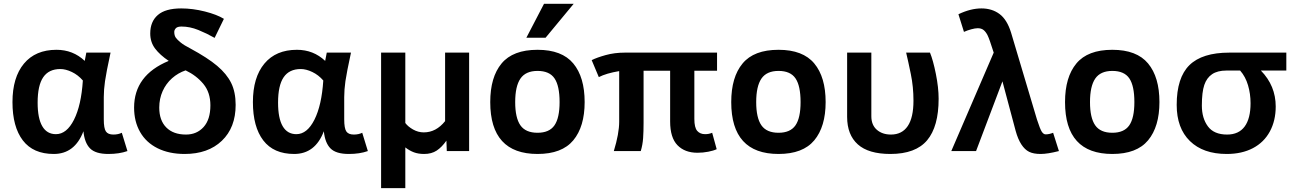

<svg xmlns="http://www.w3.org/2000/svg" viewBox="-20 -786 6738 999"><path d="M643.1 0Q600.6 15.1 543.9 15.1Q477.1 15.1 448.5 -13.9Q419.9 -43 414.1 -103Q369.1 15.1 259.8 15.1Q152.8 15.1 98.9 -55.4Q44.9 -126 44.9 -254.9Q44.9 -383.3 104.7 -455.1Q164.6 -526.9 273.9 -526.9Q359.9 -526.9 420.9 -469.2L429.2 -512.2H555.2Q532.7 -408.2 526.4 -363.8Q520 -319.3 520 -280.8V-165Q520 -118.2 531 -102.1Q542 -85.9 569.8 -85.9Q595.2 -85.9 613.8 -95.2ZM271 -87.9Q327.1 -87.9 365 -163.1Q402.8 -238.3 411.1 -367.2Q386.2 -396 354 -411.4Q321.8 -426.8 293.9 -426.8Q233.9 -426.8 204.8 -384Q175.8 -341.3 175.8 -252Q175.8 -170.4 200 -129.2Q224.1 -87.9 271 -87.9Z M1096.7 -588.9Q1056.6 -611.8 1012.2 -629.9Q967.8 -647.9 924.8 -647.9Q902.8 -647.9 894.8 -638.9Q886.7 -629.9 886.7 -620.1Q886.7 -601.6 894.5 -590.3Q902.3 -579.1 920.2 -564.7Q938 -550.3 969.7 -534.2Q1060.1 -485.4 1109.9 -443.4Q1159.7 -401.4 1182.9 -354.2Q1206.1 -307.1 1206.1 -240.2Q1206.1 -122.1 1134.3 -53.5Q1062.5 15.1 940.9 15.1Q859.9 15.1 800 -14.6Q740.2 -44.4 709 -99.1Q677.7 -153.8 677.7 -226.1Q677.7 -394.5 857.9 -469.2Q812 -500 786.9 -533.4Q761.7 -566.9 761.7 -611.8Q761.7 -673.8 801.3 -708Q840.8 -742.2 922.9 -742.2Q982.9 -742.2 1045.7 -726.3Q1108.4 -710.4 1145 -688ZM1074.7 -237.8Q1074.7 -305.2 1038.3 -349.1Q1002 -393.1 945.8 -419.9Q906.7 -406.7 875.2 -378.9Q843.8 -351.1 826.2 -311.8Q808.6 -272.5 808.6 -226.1Q808.6 -159.7 845.2 -122.8Q881.8 -85.9 947.8 -85.9Q1003.9 -85.9 1039.3 -125Q1074.7 -164.1 1074.7 -237.8Z M1894 0Q1851.6 15.1 1794.9 15.1Q1728 15.1 1699.5 -13.9Q1670.9 -43 1665 -103Q1620.1 15.1 1510.7 15.1Q1403.8 15.1 1349.9 -55.4Q1295.9 -126 1295.9 -254.9Q1295.9 -383.3 1355.7 -455.1Q1415.5 -526.9 1524.9 -526.9Q1610.8 -526.9 1671.9 -469.2L1680.2 -512.2H1806.2Q1783.7 -408.2 1777.3 -363.8Q1771 -319.3 1771 -280.8V-165Q1771 -118.2 1782 -102.1Q1793 -85.9 1820.8 -85.9Q1846.2 -85.9 1864.7 -95.2ZM1522 -87.9Q1578.1 -87.9 1616 -163.1Q1653.8 -238.3 1662.1 -367.2Q1637.2 -396 1605 -411.4Q1572.8 -426.8 1544.9 -426.8Q1484.9 -426.8 1455.8 -384Q1426.8 -341.3 1426.8 -252Q1426.8 -170.4 1450.9 -129.2Q1475.1 -87.9 1522 -87.9Z M2420.9 0H2304.7L2302.7 -54.2Q2278.8 -20 2252 -2.4Q2225.1 15.1 2187 15.1Q2156.7 15.1 2133.8 6.6Q2110.8 -2 2088.9 -19V192.9H1962.9V-512.2H2088.9V-146Q2103 -127 2129.4 -112.1Q2155.8 -97.2 2185.1 -97.2Q2249 -97.2 2295.9 -155.8V-512.2H2420.9Z M3022 -254.9Q3022 -127 2962.9 -55.9Q2903.8 15.1 2776.9 15.1Q2530.8 15.1 2530.8 -254.9Q2530.8 -384.8 2589.8 -455.8Q2648.9 -526.9 2776.9 -526.9Q2903.8 -526.9 2962.9 -455.8Q3022 -384.8 3022 -254.9ZM2891.6 -254.9Q2891.6 -339.4 2865.2 -378.2Q2838.9 -417 2776.9 -417Q2715.3 -417 2688 -377.2Q2660.6 -337.4 2660.6 -254.9Q2660.6 -172.9 2687.7 -134Q2714.8 -95.2 2776.9 -95.2Q2837.9 -95.2 2864.7 -133.5Q2891.6 -171.9 2891.6 -254.9ZM2818.8 -589.8H2718.8L2810.5 -766.1H2964.8Z M3709 -9.8Q3692.9 -2 3665.3 3.4Q3637.7 8.8 3608.9 8.8Q3543 8.8 3504.9 -30.5Q3466.8 -69.8 3466.8 -153.8V-418H3328.6V-147Q3328.6 -102.1 3326.2 -67.1Q3323.7 -32.2 3314 0H3173.8Q3201.7 -91.3 3201.7 -152.8V-416Q3134.3 -404.8 3095.7 -384.8L3058.6 -473.1Q3085.9 -486.8 3131.8 -499.5Q3177.7 -512.2 3231 -512.2H3710.9V-418H3592.8V-167Q3592.8 -122.1 3607.7 -105Q3622.6 -87.9 3648.9 -87.9Q3668.9 -87.9 3685.5 -95.2Z M4275.9 -254.9Q4275.9 -127 4216.8 -55.9Q4157.7 15.1 4030.8 15.1Q3784.7 15.1 3784.7 -254.9Q3784.7 -384.8 3843.8 -455.8Q3902.8 -526.9 4030.8 -526.9Q4157.7 -526.9 4216.8 -455.8Q4275.9 -384.8 4275.9 -254.9ZM4145.5 -254.9Q4145.5 -339.4 4119.1 -378.2Q4092.8 -417 4030.8 -417Q3969.2 -417 3941.9 -377.2Q3914.6 -337.4 3914.6 -254.9Q3914.6 -172.9 3941.7 -134Q3968.8 -95.2 4030.8 -95.2Q4091.8 -95.2 4118.7 -133.5Q4145.5 -171.9 4145.5 -254.9Z M4387.7 -512.2H4513.7V-181.2Q4513.7 -135.7 4542.2 -110.8Q4570.8 -85.9 4615.7 -85.9Q4673.3 -85.9 4703.1 -130.1Q4732.9 -174.3 4732.9 -262.2Q4732.9 -334 4719.2 -400.4Q4705.6 -466.8 4694.8 -512.2H4818.8Q4835 -473.1 4849.4 -401.6Q4863.8 -330.1 4863.8 -272Q4863.8 -127.4 4804 -56.2Q4744.1 15.1 4612.8 15.1Q4499 15.1 4443.4 -34.7Q4387.7 -84.5 4387.7 -178.2Z M5420.4 -86.9Q5439 -86.9 5459.5 -95.2L5489.7 0Q5430.7 15.1 5394.5 15.1Q5357.4 15.1 5334.7 3.9Q5312 -7.3 5294.2 -34.7Q5276.4 -62 5264.6 -105L5195.8 -362.8L5058.6 0H4929.7L5150.4 -512.2Q5127.4 -585.4 5117.9 -603.5Q5108.4 -621.6 5096.9 -630.4Q5085.4 -639.2 5067.4 -639.2Q5053.7 -639.2 5033.2 -633.5Q5012.7 -627.9 4995.6 -620.1L4966.8 -711.9Q5030.3 -742.2 5086.4 -742.2Q5141.6 -742.2 5180.7 -713.1Q5219.7 -684.1 5240.7 -616.2L5375.5 -164.1Q5391.6 -114.3 5400.6 -100.6Q5409.7 -86.9 5420.4 -86.9Z M6012.7 -254.9Q6012.7 -127 5953.6 -55.9Q5894.5 15.1 5767.6 15.1Q5521.5 15.1 5521.5 -254.9Q5521.5 -384.8 5580.6 -455.8Q5639.6 -526.9 5767.6 -526.9Q5894.5 -526.9 5953.6 -455.8Q6012.7 -384.8 6012.7 -254.9ZM5882.3 -254.9Q5882.3 -339.4 5856 -378.2Q5829.6 -417 5767.6 -417Q5706.1 -417 5678.7 -377.2Q5651.4 -337.4 5651.4 -254.9Q5651.4 -172.9 5678.5 -134Q5705.6 -95.2 5767.6 -95.2Q5828.6 -95.2 5855.5 -133.5Q5882.3 -171.9 5882.3 -254.9Z M6672.9 -512.2V-418.9H6540.5Q6617.7 -339.8 6617.7 -231.9Q6617.7 -158.2 6587.2 -101.8Q6556.6 -45.4 6499 -15.1Q6441.4 15.1 6362.8 15.1Q6240.2 15.1 6171.4 -52Q6102.5 -119.1 6102.5 -240.2Q6102.5 -381.8 6168.7 -447Q6234.9 -512.2 6376.5 -512.2ZM6360.8 -418.9Q6314.9 -418.9 6286.9 -400.1Q6258.8 -381.3 6246.1 -344Q6233.4 -306.6 6233.4 -236.8Q6233.4 -170.9 6264.9 -128.4Q6296.4 -85.9 6364.7 -85.9Q6425.3 -85.9 6456.1 -127.7Q6486.8 -169.4 6486.8 -249Q6486.8 -297.9 6473.6 -342.5Q6460.4 -387.2 6432.6 -418.9Z"/></svg>

Font: Clear Sans
Style: Bold
Weight: 700
Foundry: Intel Corporation
Version: Version 1.00